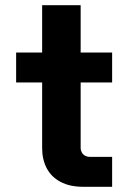

<svg xmlns="http://www.w3.org/2000/svg" viewBox="-20 -718 490 738"><path d="M290 -149Q290 -140 294.5 -132Q299 -124 307 -119.5Q315 -115 324 -115H411V0H300Q248 0 212.5 -19Q177 -38 159.5 -71.5Q142 -105 142 -149V-401H42V-516H142V-698H290V-516H411V-401H290Z"/></svg>

Font: iA Writer Quattro V
Style: Regular
Weight: 400
Designer: Mike Abbink, Paul van der Laan, Pieter van Rosmalen, Oliver Reichenstein
Foundry: Information Architects Inc.
Version: Version 2.000